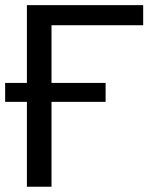

<svg xmlns="http://www.w3.org/2000/svg" viewBox="-20 -708 582 728"><path d="M175.3 -321.8V0H82V-321.8H-0.5V-393.6H82V-688.5H522.9V-612.3H175.3V-393.6H380.4V-321.8Z"/></svg>

Font: Arimo Nerd Font
Style: Regular
Weight: 400
Designer: Steve Matteson
Foundry: Monotype Imaging Inc.
Version: Version 1.33;Nerd Fonts 3.2.1